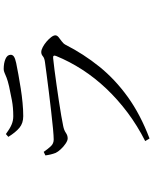

<svg xmlns="http://www.w3.org/2000/svg" viewBox="85 -869 830 1040"><g transform="rotate(-90 500.0 -349.0)"><path d="M255.8 22.5Q339.3 -19.8 410.3 -73.1Q481.3 -126.4 539.8 -188.1Q598.2 -249.7 642.6 -318.4Q687 -387 716.7 -460Q724 -478.5 704.9 -476.2Q680.2 -473.8 642.4 -468.9Q604.5 -464 560.2 -457.7Q515.9 -451.4 472.6 -444.9Q429.3 -438.3 393.3 -432.2Q357.4 -426.1 337 -421.6Q314.2 -417 300.4 -407.2Q286.5 -397.4 270.3 -397.4Q258.7 -397.4 242.1 -408.6Q225.5 -419.8 211.6 -434.9Q197.6 -450.1 191.9 -462.3Q186.9 -475.2 183.5 -489.1Q180.1 -503 178.2 -518.1L197.3 -527.3Q213.6 -503.7 228.1 -488.4Q242.5 -473.1 264.3 -473.1Q281.5 -473.1 323 -476.9Q364.5 -480.7 417 -486.9Q469.5 -493.1 522.9 -499.5Q576.3 -505.9 619.8 -511.9Q663.2 -517.9 684.1 -520.5Q705.6 -523.4 715.4 -531.9Q725.2 -540.5 737.8 -540.5Q749.5 -540.5 764.9 -532.3Q780.4 -524.1 794.8 -511.8Q809.2 -499.4 818.9 -486.6Q828.6 -473.7 828.6 -464.4Q828.6 -455 818.6 -446.7Q808.7 -438.4 796.6 -430Q784.5 -421.7 777.6 -409.3Q727.9 -311.5 659.1 -226Q590.3 -140.6 495.1 -72Q399.9 -3.4 269.7 46ZM390.7 -638.1Q352.9 -638.1 328.2 -658.5Q303.5 -678.9 278.7 -718.8L293.8 -732.1Q322.7 -710.8 344.4 -701.5Q366.1 -692.1 390.3 -692.1Q437.1 -692.1 476.1 -699.4Q515.1 -706.7 552.5 -714.9Q582.6 -721.9 599 -728.3Q615.4 -734.7 625.4 -739.3Q635.3 -744 645.9 -744Q678.2 -744 700.8 -734.3Q723.3 -724.6 723.3 -706Q723.3 -695.3 713.1 -688.4Q702.9 -681.6 678.9 -676.4Q651.1 -670.7 615.8 -664.3Q580.5 -657.9 541.2 -651.7Q501.9 -645.5 463.1 -641.8Q424.3 -638.1 390.7 -638.1Z"/></g></svg>

Font: Noto Serif SC ExtraLight
Style: Regular
Weight: 200
Designer: Ryoko NISHIZUKA 西塚涼子 (kana & ideographs); Frank Grießhammer (Latin, Greek & Cyrillic); Wenlong ZHANG 张文龙 (bopomofo); San
Foundry: Adobe
Version: Version 2.002-H1;hotconv 1.1.0;makeotfexe 2.6.0